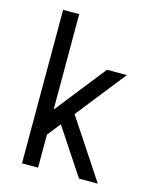

<svg xmlns="http://www.w3.org/2000/svg" viewBox="-111 -812 722 888"><g transform="rotate(15 250.0 -367.5)"><path d="M80 0V-735H157V-278L348 -520H443L256 -283L443 0H353L207 -221L157 -158V0Z"/></g></svg>

Font: Iosevka Fuck
Style: Regular
Weight: 400
Monospace: yes
Designer: Belleve Invis
Foundry: Belleve Invis
Version: Version 28.0.7; ttfautohint (v1.8.3)